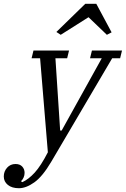

<svg xmlns="http://www.w3.org/2000/svg" viewBox="-120 -783 665 1015"><path d="M-20 212Q-57 212 -78.5 194.5Q-100 177 -100 150Q-100 123 -82.5 103.5Q-65 84 -38 84Q-15 84 -2.5 97.5Q10 111 10 131Q10 144 4.5 156Q-1 168 -9 175L-2 180Q31 165 63.5 129.5Q96 94 133 22L92 -475H47L57 -516H245L235 -475H173L198 -93H206L418 -475H356L366 -516H525L515 -475H473L151 72Q105 150 61.5 181Q18 212 -20 212ZM178 -614 331 -763H389L470 -612L445 -599L348 -692L201 -599Z"/></svg>

Font: IBM Plex Serif
Style: Italic
Weight: 400
Italic angle: -14°
Designer: Mike Abbink, Paul van der Laan, Pieter van Rosmalen
Foundry: Bold Monday
Version: Version 3.001